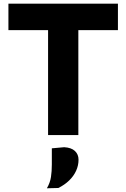

<svg xmlns="http://www.w3.org/2000/svg" viewBox="-20 -733 686 1042"><path d="M240.9 0Q240.9 -57.6 240.9 -111.6Q240.9 -165.5 240.9 -232.4V-448.4Q240.9 -517.6 240.9 -573Q240.9 -628.4 240.9 -687L303.1 -569.6H208.7Q152 -569.6 108.5 -569.6Q64.9 -569.6 25.7 -569.6V-713H620V-569.6Q581 -569.6 537.4 -569.6Q493.8 -569.6 437 -569.6H342.6L405.2 -687Q405.2 -628.4 405.2 -573Q405.2 -517.6 405.2 -448.4V-232.4Q405.2 -165.5 405.2 -111.6Q405.2 -57.6 405.2 0ZM234.5 288.8Q252 258.3 256.6 227.7Q261.3 197.1 261.3 159.4Q261.3 137.5 261.3 115.5Q261.3 93.5 261.3 71.9L328.2 65.9Q366.8 68 386.5 86.3Q406.2 104.7 406.2 133.6Q406.2 165.1 393 193.9Q379.9 222.6 355.4 246.4Q330.9 270.2 296.6 287.2Z"/></svg>

Font: Commissioner Thin
Style: Regular
Weight: 100
Designer: Kostas Bartsokas
Foundry: Kostas Bartsokas
Version: Version 1.001;gftools[0.9.23]